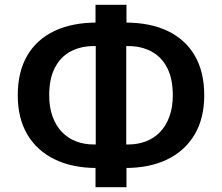

<svg xmlns="http://www.w3.org/2000/svg" viewBox="-20 -755 925 800"><path d="M378 25V-79L410 -55H384Q282 -55 208 -91Q134 -127 94 -194.5Q54 -262 54 -358Q54 -455 93 -522.5Q132 -590 206 -625.5Q280 -661 384 -661H410L378 -637V-735H507V-637L475 -661H501Q606 -661 679.5 -625.5Q753 -590 792 -522.5Q831 -455 831 -358Q831 -262 791 -194.5Q751 -127 677.5 -91Q604 -55 501 -55H475L507 -79V25ZM379 -131V-585L406 -563H371Q316 -563 274 -540.5Q232 -518 208.5 -472.5Q185 -427 185 -358Q185 -308 199 -269.5Q213 -231 238 -205Q263 -179 297 -166Q331 -153 371 -153H406ZM506 -131 479 -153H514Q554 -153 588 -166Q622 -179 647 -205Q672 -231 686 -269.5Q700 -308 700 -358Q700 -427 676.5 -472.5Q653 -518 611 -540.5Q569 -563 514 -563H479L506 -585Z"/></svg>

Font: NunitoSans3
Style: Bold
Weight: 700
Designer: Vernon Adams
Foundry: Vernon Adams
Version: Version 3.101;gftools[0.9.27]